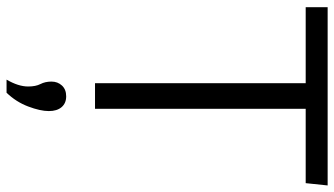

<svg xmlns="http://www.w3.org/2000/svg" viewBox="-237 -513 1020 586"><g transform="rotate(90 273.0 -220.0)"><path d="M546 -710 539 -643H312V0H234V-643H2V-710ZM223 270Q244 234 244 204Q244 181 236.5 166.5Q229 152 229 133Q229 114 241 101Q253 88 274 88Q295 88 307 102Q319 116 319 141Q319 167 305 204Q291 241 263 270Z"/></g></svg>

Font: LivvicRegular
Style: Regular
Weight: 400
Designer: Jacques Le Bailly, Baron von Fonthausen
Version: Version 1.001; ttfautohint (v1.8.2)